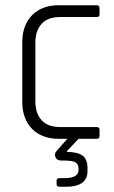

<svg xmlns="http://www.w3.org/2000/svg" viewBox="-20 -530 434 733"><path d="M349 -465H209Q163 -465 139 -439Q115 -413 115 -366V-144Q115 -97 139 -71Q163 -45 209 -45H349Q360 -45 360 -34V-11Q360 0 349 0H280L236 46V50Q276 50 295 64Q314 78 314 111V123Q314 183 232 183H208Q196 183 196 173V160Q196 150 208 150H227Q280 150 280 118V116Q280 97 268.5 90Q257 83 227 83H215Q197 83 191.5 69.5Q186 56 198 44L237 0H205Q140 0 102.5 -38Q65 -76 65 -142V-368Q65 -434 102.5 -472Q140 -510 205 -510H349Q360 -510 360 -499V-475Q360 -465 349 -465Z"/></svg>

Font: Rajdhani
Style: Regular
Weight: 400
Designer: Satya Rajpurohit, Jyotish Sonowal
Foundry: Indian Type Foundry
Version: Version 1.201;PS 1.0;hotconv 1.0.78;makeotf.lib2.5.61930; tt